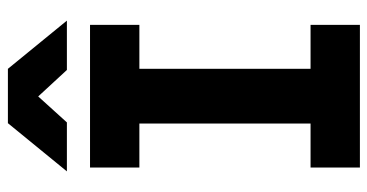

<svg xmlns="http://www.w3.org/2000/svg" viewBox="-248 -706 953 498"><g transform="rotate(-90 229.0 -456.5)"><path d="M158 -44V-656H300V-44ZM44 -572V-700H414V-572ZM44 0V-128H414V0ZM34 -760 159 -913H300L425 -760H297L190 -876H266L161 -760Z"/></g></svg>

Font: SUSE Thin
Style: Bold
Weight: 700
Version: Version 1.000